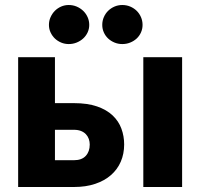

<svg xmlns="http://www.w3.org/2000/svg" viewBox="-20 -747 800 767"><path d="M52.5 0ZM199.5 -518.5V-335H275Q329.5 -335 367.8 -321.8Q406 -308.5 430 -285.8Q454 -263 465 -233Q476 -203 476 -170Q476 -132.5 462.5 -101.2Q449 -70 423.2 -47.5Q397.5 -25 360.2 -12.5Q323 0 276 0H52.5V-518.5ZM707.5 -518.5V0H552.5V-518.5ZM199.5 -228.5V-107H275.5Q306.5 -107 322.5 -124.2Q338.5 -141.5 338.5 -169.5Q338.5 -181 334.8 -191.8Q331 -202.5 323.2 -210.8Q315.5 -219 303.5 -223.8Q291.5 -228.5 275.5 -228.5ZM336.5 -647.5Q336.5 -631.5 330 -617.5Q323.5 -603.5 312.2 -593.2Q301 -583 286.2 -577Q271.5 -571 254.5 -571Q238.5 -571 224.2 -577Q210 -583 199.2 -593.2Q188.5 -603.5 182 -617.5Q175.5 -631.5 175.5 -647.5Q175.5 -664 182 -678.5Q188.5 -693 199.2 -703.8Q210 -714.5 224.2 -720.8Q238.5 -727 254.5 -727Q271.5 -727 286.2 -720.8Q301 -714.5 312.2 -703.8Q323.5 -693 330 -678.5Q336.5 -664 336.5 -647.5ZM549.5 -647.5Q549.5 -631.5 543.2 -617.5Q537 -603.5 526 -593.2Q515 -583 500.2 -577Q485.5 -571 468.5 -571Q452 -571 437.5 -577Q423 -583 412 -593.2Q401 -603.5 394.8 -617.5Q388.5 -631.5 388.5 -647.5Q388.5 -664 394.8 -678.5Q401 -693 412 -703.8Q423 -714.5 437.5 -720.8Q452 -727 468.5 -727Q485.5 -727 500.2 -720.8Q515 -714.5 526 -703.8Q537 -693 543.2 -678.5Q549.5 -664 549.5 -647.5Z"/></svg>

Font: Lato Black
Style: Regular
Weight: 900
Designer: Lukasz Dziedzic
Foundry: tyPoland Lukasz Dziedzic
Version: Version 2.007; 2014-02-27